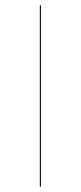

<svg xmlns="http://www.w3.org/2000/svg" viewBox="-20 -700 303 720"><path d="M133.4 -680.1H129.3V0H133.4Z"/></svg>

Font: Fira Sans Four
Style: Regular
Weight: 100
Designer: Carrois Corporate & Edenspiekermann AG
Foundry: Carrois Corporate GbR & Edenspiekermann AG
Version: Version 4.203;PS 004.203;hotconv 1.0.88;makeotf.lib2.5.64775